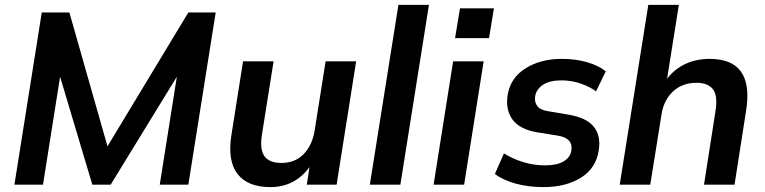

<svg xmlns="http://www.w3.org/2000/svg" viewBox="-20 -756 3132 786"><path d="M39 0 151 -705H264L420 -157L751 -705H863L751 0H634L704 -442L433 0H358L226 -442L156 0Z M1087 10Q995 10 953 -43Q911 -96 927 -201L975 -505H1100L1052 -203Q1043 -143 1063 -116Q1083 -89 1132 -89Q1188 -89 1223 -125Q1258 -161 1268 -221L1313 -505H1438L1358 0H1236L1247 -72Q1218 -32 1177.5 -11Q1137 10 1087 10Z M1494 0 1611 -736H1736L1619 0Z M1843 -600 1863 -722H2002L1982 -600ZM1755 0 1835 -505H1960L1880 0Z M2205 10Q2143 10 2090.5 -4.5Q2038 -19 2006 -44L2043 -128Q2078 -106 2121.5 -92.5Q2165 -79 2211 -79Q2260 -79 2287.5 -95.5Q2315 -112 2319 -140Q2327 -191 2262 -201L2181 -214Q2108 -226 2078.5 -266Q2049 -306 2058 -366Q2069 -437 2131 -476Q2193 -515 2280 -515Q2336 -515 2383 -501.5Q2430 -488 2460 -464L2420 -382Q2393 -402 2355.5 -414.5Q2318 -427 2280 -427Q2230 -427 2203 -409Q2176 -391 2171 -363Q2167 -339 2179 -322.5Q2191 -306 2222 -301L2305 -287Q2380 -275 2410.5 -237.5Q2441 -200 2431 -140Q2420 -67 2358 -28.5Q2296 10 2205 10Z M2517 0 2634 -736H2759L2711 -434Q2742 -474 2786.5 -494.5Q2831 -515 2885 -515Q3069 -515 3034 -301L2987 0H2862L2909 -301Q2919 -363 2899 -390Q2879 -417 2831 -417Q2773 -417 2735 -381.5Q2697 -346 2688 -287L2642 0Z"/></svg>

Font: Mulish
Style: Bold Italic
Weight: 700
Italic angle: -9°
Designer: Vernon Adams
Foundry: Vernon Adams
Version: Version 3.603; ttfautohint (v1.8.3)